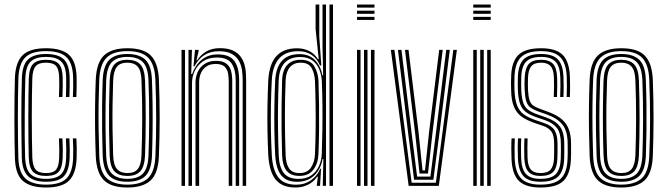

<svg xmlns="http://www.w3.org/2000/svg" viewBox="-20 -820 2946 847"><path d="M183.5 7.2Q114.8 7.2 81.5 -21.5Q48.2 -50.2 45.8 -121.2Q44.8 -155.8 44.1 -201.2Q43.5 -246.8 43.5 -296.1Q43.5 -345.5 44.1 -392.6Q44.8 -439.8 45.8 -477.2Q48.8 -546.8 80.5 -577Q112.2 -607.2 182.8 -607.2Q251.5 -607.2 283.8 -578.5Q316 -549.8 318 -480Q318.2 -462 318.1 -438.1Q318 -414.2 317 -392.2H301.5Q302.8 -412.5 302.9 -436Q303 -459.5 302.5 -479.5Q300.8 -541.2 273.1 -567.9Q245.5 -594.5 182.8 -594.5Q119 -594.5 91.4 -566.8Q63.8 -539 61.2 -476.5Q60 -438 59.4 -391.4Q58.8 -344.8 58.8 -296.1Q58.8 -247.5 59.4 -202.6Q60 -157.8 61 -122.5Q63.2 -59.2 92.4 -32.4Q121.5 -5.5 183.5 -5.5Q245.5 -5.5 272.8 -32.2Q300 -59 302.5 -121.8Q303.2 -140.8 303.1 -161Q303 -181.2 301.5 -209.5H317Q318.2 -186.5 318.5 -166Q318.8 -145.5 318 -121.2Q315 -52.8 284.2 -22.8Q253.5 7.2 183.5 7.2ZM183.5 -18.2Q128.8 -18.2 103.5 -43Q78.2 -67.8 76.2 -123Q75.2 -160 74.8 -206.5Q74.2 -253 74.2 -302Q74.2 -351 74.8 -396.1Q75.2 -441.2 76.5 -475.5Q78.8 -535.5 104.5 -558.6Q130.2 -581.8 182.8 -581.8Q236.8 -581.8 261.2 -558.5Q285.8 -535.2 287.2 -478.8Q287.5 -461.5 287.4 -439.1Q287.2 -416.8 286.2 -392.2H270.8Q272 -417.8 272.1 -440.2Q272.2 -462.8 271.8 -478.5Q270.8 -529.5 249.4 -549.2Q228 -569 182.8 -569Q138 -569 115.9 -548.9Q93.8 -528.8 91.8 -474.5Q90.8 -447 90.1 -404.5Q89.5 -362 89.1 -312.8Q88.8 -263.5 89.1 -214.9Q89.5 -166.2 90.8 -126.2Q92.8 -72.8 114.6 -51.9Q136.5 -31 183.5 -31Q228.8 -31 249.2 -51.2Q269.8 -71.5 271.8 -122.5Q272.5 -140.2 272.4 -160.4Q272.2 -180.5 270.8 -209.5H286.2Q287.8 -178.8 287.8 -159.6Q287.8 -140.5 287.2 -122.2Q284.8 -65.8 261.4 -42Q238 -18.2 183.5 -18.2ZM183.5 -43.8Q144 -43.8 126.1 -61.9Q108.2 -80 106.8 -126.8Q105.8 -162 105.4 -206.5Q105 -251 105 -298.6Q105 -346.2 105.5 -391.5Q106 -436.8 107 -473.8Q109 -521.2 126.9 -538.8Q144.8 -556.2 182.8 -556.2Q221.8 -556.2 238.8 -538.6Q255.8 -521 256.5 -477.2Q256.8 -460.8 256.8 -439.9Q256.8 -419 255.5 -392.2H240Q241.2 -419 241.4 -440.1Q241.5 -461.2 241 -476.8Q240.5 -513.2 227.9 -528.4Q215.2 -543.5 182.8 -543.5Q151 -543.5 137.4 -528.2Q123.8 -513 122.5 -473Q121.5 -439.8 120.9 -396.9Q120.2 -354 120.2 -307Q120.2 -260 120.8 -213.5Q121.2 -167 122.5 -126.5Q123.8 -88 137.1 -72.2Q150.5 -56.5 183.5 -56.5Q215.5 -56.5 227.8 -72Q240 -87.5 241 -124.5Q241.5 -143 241.5 -161.4Q241.5 -179.8 240 -209.5H255.5Q256.8 -181.2 257 -160.8Q257.2 -140.2 256.5 -124Q254.8 -79.8 238.5 -61.8Q222.2 -43.8 183.5 -43.8Z M542 7.2Q470.2 7.2 437.9 -25.4Q405.5 -58 402.5 -131.2Q400.2 -191.8 399.5 -247.4Q398.8 -303 399.5 -357.8Q400.2 -412.5 402.5 -469.8Q406 -545.2 439.6 -576.2Q473.2 -607.2 542 -607.2Q614 -607.2 645.9 -574.5Q677.8 -541.8 681 -468.8Q684.5 -377.8 684.4 -296.8Q684.2 -215.8 681 -130.5Q677.8 -54.8 644.1 -23.8Q610.5 7.2 542 7.2ZM542 -5.5Q601.8 -5.5 632.1 -33.2Q662.5 -61 665.5 -130.8Q669 -215.8 669 -295.2Q669 -374.8 665.5 -468Q663 -533.2 635.2 -563.9Q607.5 -594.5 542 -594.5Q479 -594.5 449.8 -565.1Q420.5 -535.8 417.8 -467Q415.8 -416.2 415 -362.8Q414.2 -309.2 415 -251.6Q415.8 -194 418 -130.8Q420.8 -60.2 451.8 -32.9Q482.8 -5.5 542 -5.5ZM542 -18.2Q487.2 -18.2 461.5 -44.8Q435.8 -71.2 433 -133.8Q431.2 -185.8 430.5 -241.4Q429.8 -297 430.4 -353.9Q431 -410.8 433 -466.5Q435.8 -529.2 461.5 -555.5Q487.2 -581.8 542 -581.8Q594 -581.8 620.9 -556.8Q647.8 -531.8 650.2 -468.8Q652.5 -410 653.1 -354.5Q653.8 -299 653.1 -244.2Q652.5 -189.5 650.5 -133.8Q648 -70.5 622 -44.4Q596 -18.2 542 -18.2ZM542 -31Q588 -31 610.4 -54.2Q632.8 -77.5 635 -134.2Q637.8 -205.8 638.1 -290Q638.5 -374.2 635 -465.8Q632.8 -523.2 610 -546.1Q587.2 -569 542 -569Q495.8 -569 473.4 -545.8Q451 -522.5 448.5 -466Q446.8 -418 445.9 -364.5Q445 -311 445.6 -253.1Q446.2 -195.2 448.5 -133.8Q450.8 -76 474 -53.5Q497.2 -31 542 -31ZM542 -43.8Q505 -43.8 485.4 -63.5Q465.8 -83.2 463.8 -134.5Q461.8 -191 461.1 -245.5Q460.5 -300 461.1 -354.5Q461.8 -409 463.8 -465Q465.8 -514.2 484.2 -535.2Q502.8 -556.2 542 -556.2Q578.8 -556.2 598.2 -536.6Q617.8 -517 619.8 -465.5Q622.8 -381.8 622.8 -297.9Q622.8 -214 619.8 -134.8Q617.8 -85 599 -64.4Q580.2 -43.8 542 -43.8ZM542 -56.5Q573.8 -56.5 588.2 -75.1Q602.8 -93.8 604.2 -135.5Q607 -210.2 607.4 -291.4Q607.8 -372.5 604.2 -465Q602.8 -508.5 587.4 -526Q572 -543.5 542 -543.5Q509.8 -543.5 495.2 -524.8Q480.8 -506 479.2 -464.2Q477.2 -409.8 476.5 -357.1Q475.8 -304.5 476.5 -250.1Q477.2 -195.8 479.2 -134.8Q480.8 -91 496.5 -73.8Q512.2 -56.5 542 -56.5Z M1050.5 0V-466.8Q1050.5 -486.2 1047.8 -508.4Q1045 -530.5 1034.9 -549.9Q1024.8 -569.2 1003.5 -581.6Q982.2 -594 945.5 -594Q908 -594 881.5 -576.9Q855 -559.8 838 -527.8H833.5L840.2 -600H855.8L856 -593.5L846.8 -554H849.8Q866.2 -579.5 891 -593.5Q915.8 -607.5 949.8 -607.5Q984 -607.5 1005.8 -597.8Q1027.5 -588 1039.9 -572.1Q1052.2 -556.2 1057.8 -537.6Q1063.2 -519 1064.5 -501.1Q1065.8 -483.2 1065.8 -469.2V0ZM780.8 0V-600H796.2V0ZM842.5 0V-456Q842.5 -481.2 852.4 -502.9Q862.2 -524.5 882.5 -538Q902.8 -551.5 933 -551.5Q958 -551.5 972.4 -543.2Q986.8 -535 993.6 -521.6Q1000.5 -508.2 1002.5 -492.5Q1004.5 -476.8 1004.5 -461.5V0H989V-460.8Q989 -477.5 986.2 -495.4Q983.5 -513.2 971.2 -525.5Q959 -537.8 931 -537.8Q906.5 -537.8 890.4 -526.8Q874.2 -515.8 866.4 -497.5Q858.5 -479.2 858.5 -457.2V0ZM811.5 0V-600H826.8L823.5 -493.2H827.5Q841.2 -532.8 869.9 -556.5Q898.5 -580.2 941.5 -580Q993.5 -579.8 1014.2 -550.5Q1035 -521.2 1035 -465.8V0H1019.8V-464Q1019.8 -511.8 1002.5 -539Q985.2 -566.2 936.2 -566.2Q899.8 -566.2 875.4 -549.4Q851 -532.5 839 -506.9Q827 -481.2 827 -454.8V0Z M1449 0H1433.5V-800H1449ZM1418.2 0H1403.8L1406.5 -118.2L1402.8 -118.5Q1395.5 -73.8 1366.1 -45.9Q1336.8 -18 1290.2 -18Q1244 -18 1220.9 -46.2Q1197.8 -74.5 1194 -135Q1191.5 -186.2 1190.5 -239.9Q1189.5 -293.5 1190.4 -349.9Q1191.2 -406.2 1194 -466Q1197.2 -521.5 1223.5 -551.4Q1249.8 -581.2 1301.5 -581.2Q1344.5 -581.2 1370 -554.4Q1395.5 -527.5 1402 -487.8H1405.5L1402.8 -611.5V-800H1418.2ZM1297.2 -30.8Q1331.2 -30.8 1353.4 -46.4Q1375.5 -62 1386.9 -86.9Q1398.2 -111.8 1399.5 -140Q1401.5 -195.5 1402.2 -250.2Q1403 -305 1402.4 -358.2Q1401.8 -411.5 1399.8 -462.2Q1398.2 -489.2 1388.5 -513.5Q1378.8 -537.8 1358.4 -553.1Q1338 -568.5 1304 -568.5Q1259 -568.5 1235.4 -542.4Q1211.8 -516.2 1209.5 -466Q1207.2 -406.5 1206.5 -353.4Q1205.8 -300.2 1206.5 -247.4Q1207.2 -194.5 1209.5 -135Q1211.5 -83.8 1231.6 -57.2Q1251.8 -30.8 1297.2 -30.8ZM1301 -44Q1262.2 -44 1244.2 -66.9Q1226.2 -89.8 1224.5 -135.2Q1222.8 -192.8 1222.1 -248.2Q1221.5 -303.8 1222.2 -358.1Q1223 -412.5 1224.5 -465.8Q1226.2 -511.2 1247.4 -533.8Q1268.5 -556.2 1306.2 -556.2Q1349.8 -556.2 1366.6 -527.5Q1383.5 -498.8 1385 -462.8Q1386.8 -410.5 1387.5 -357.6Q1388.2 -304.8 1387.6 -250.5Q1387 -196.2 1384.8 -140Q1383.2 -99 1362.4 -71.5Q1341.5 -44 1301 -44ZM1301 -56.5Q1335.8 -56.5 1351.9 -80.9Q1368 -105.2 1369.5 -140Q1371.8 -194.8 1372.4 -249.5Q1373 -304.2 1372.2 -357.9Q1371.5 -411.5 1369.5 -462.5Q1368.2 -494.8 1355.1 -519.1Q1342 -543.5 1306.2 -543.5Q1276 -543.5 1258.8 -523.4Q1241.5 -503.2 1240 -466Q1236.8 -383.2 1236.8 -303.6Q1236.8 -224 1240 -135.2Q1241.5 -96.2 1255.8 -76.4Q1270 -56.5 1301 -56.5ZM1283.2 7.2Q1224.8 7.2 1196.4 -27.4Q1168 -62 1163.5 -135Q1161 -186.8 1160 -240.8Q1159 -294.8 1159.9 -351Q1160.8 -407.2 1163.5 -466.2Q1167.8 -538 1199.4 -572.5Q1231 -607 1290.5 -607Q1319.8 -607 1343.9 -595Q1368 -583 1382.2 -559.2H1386L1372.2 -692.5V-800H1388.5V-659.2L1397.5 -530.8H1391.8Q1379 -561.5 1354.4 -577.9Q1329.8 -594.2 1295.8 -594.2Q1239 -594.2 1210.6 -561Q1182.2 -527.8 1179 -466.5Q1176.2 -410.5 1175.2 -355.9Q1174.2 -301.2 1175.1 -246.5Q1176 -191.8 1179 -135.2Q1182.8 -70.8 1207.5 -38Q1232.2 -5.2 1286.2 -5.2Q1324 -5.2 1351.9 -24.9Q1379.8 -44.5 1392.8 -75.5H1396.2L1392 0H1377.8L1378 -6.8L1382.2 -40.5H1379Q1364.2 -18 1339.2 -5.4Q1314.2 7.2 1283.2 7.2Z M1555 -786.5V-800H1632V-786.5ZM1555 -732V-745.5H1632V-732ZM1555 -759.2V-772.8H1632V-759.2ZM1616.5 0V-600H1632V0ZM1555 0V-600H1570.5V0ZM1585.8 0V-600H1601.2V0Z M1782.8 0 1704.2 -600H1720L1796 -13.8H1902.8L1979.8 -600H1995.5L1915.8 0ZM1806.8 -27.2 1781.2 -227.2 1735.5 -600H1751L1796 -231.2L1820 -41H1878.8L1903 -232.2L1948.5 -600H1964.2L1918 -228L1891.8 -27.2ZM1830.8 -54.5 1811 -235.2 1766.5 -600H1782.2L1826 -239.8L1844 -68.2H1854.8L1873.2 -240.8L1917.5 -600H1933L1888.2 -236.8L1868 -54.5Z M2067.8 -786.5V-800H2144.8V-786.5ZM2067.8 -732V-745.5H2144.8V-732ZM2067.8 -759.2V-772.8H2144.8V-759.2ZM2129.2 0V-600H2144.8V0ZM2067.8 0V-600H2083.2V0ZM2098.5 0V-600H2114V0Z M2364 7.2Q2298.5 7.2 2268.6 -22.5Q2238.8 -52.2 2236.5 -121.2Q2235.8 -142.8 2235.6 -165.8Q2235.5 -188.8 2236.8 -209.5H2251Q2250 -189.8 2250 -165.8Q2250 -141.8 2250.5 -122Q2252.8 -59.8 2279.1 -32.6Q2305.5 -5.5 2364 -5.5Q2428 -5.5 2455 -32.8Q2482 -60 2483.8 -119.5Q2484.2 -131.5 2484.4 -141.8Q2484.5 -152 2484.4 -162.4Q2484.2 -172.8 2484.2 -184.8Q2484.2 -241.8 2461.5 -270Q2438.8 -298.2 2392.8 -314.8L2354.8 -328.2Q2332.2 -336.5 2319.6 -346.1Q2307 -355.8 2301.5 -373.6Q2296 -391.5 2294.5 -424Q2293.8 -436.5 2293.8 -449Q2293.8 -461.5 2294.5 -476.5Q2296.5 -519.2 2312.8 -537.8Q2329 -556.2 2367 -556.2Q2402.5 -556.2 2419.4 -538.5Q2436.2 -520.8 2437.8 -477.2Q2438.2 -463.8 2438.2 -441.2Q2438.2 -418.8 2437.2 -392H2423Q2424.2 -417.8 2424.1 -438.9Q2424 -460 2423.5 -476.8Q2422.5 -513 2409 -528.2Q2395.5 -543.5 2367 -543.5Q2337 -543.5 2323.9 -528Q2310.8 -512.5 2309.2 -476.5Q2308.8 -462.2 2308.8 -451.1Q2308.8 -440 2309.2 -424Q2310.8 -394.2 2315.8 -378.6Q2320.8 -363 2331.2 -355.2Q2341.8 -347.5 2359.2 -341L2396.5 -327.2Q2427.5 -316.2 2450.5 -300Q2473.5 -283.8 2486.4 -256.6Q2499.2 -229.5 2499.2 -184.8Q2499.2 -172.5 2499.2 -162.1Q2499.2 -151.8 2499.2 -141.6Q2499.2 -131.5 2498.5 -119.5Q2496.8 -54.2 2467 -23.5Q2437.2 7.2 2364 7.2ZM2364 -18.2Q2311.5 -18.2 2289.1 -43.2Q2266.8 -68.2 2264.8 -122.5Q2264.2 -142.8 2264 -163.8Q2263.8 -184.8 2265 -209.5H2279.5Q2278 -184.5 2278.4 -162Q2278.8 -139.5 2279 -123.2Q2280.5 -74 2300.2 -52.5Q2320 -31 2364 -31Q2413.2 -31 2432.8 -53Q2452.2 -75 2453.8 -120Q2454.5 -138 2454.4 -152.4Q2454.2 -166.8 2454.2 -184.8Q2454.2 -232 2437.4 -254.6Q2420.5 -277.2 2385.2 -289.5L2346 -303Q2317 -313.2 2299.6 -326.2Q2282.2 -339.2 2274.2 -362Q2266.2 -384.8 2264.5 -423.8Q2264 -440.5 2264.1 -451.6Q2264.2 -462.8 2264.5 -476.8Q2265.5 -531.8 2288.6 -556.8Q2311.8 -581.8 2367 -581.8Q2418.5 -581.8 2441.2 -557.9Q2464 -534 2465.8 -478.8Q2466.2 -461 2466.5 -440Q2466.8 -419 2465.5 -392H2451.2Q2452.5 -420.2 2452.4 -441.1Q2452.2 -462 2451.8 -478.8Q2450.2 -528 2430 -548.5Q2409.8 -569 2367 -569Q2320.2 -569 2300.2 -547.1Q2280.2 -525.2 2279.5 -476.8Q2279.2 -462 2279 -451.2Q2278.8 -440.5 2279.5 -423.8Q2281.2 -386.5 2288.5 -366.2Q2295.8 -346 2310.8 -335.1Q2325.8 -324.2 2350.2 -315.5L2389 -302Q2430 -287.8 2449.6 -262.4Q2469.2 -237 2469.2 -184.8Q2469.2 -166.8 2469.4 -152.1Q2469.5 -137.5 2468.8 -119.8Q2467 -67.2 2443.9 -42.8Q2420.8 -18.2 2364 -18.2ZM2364 -43.8Q2328.5 -43.8 2311.5 -61.9Q2294.5 -80 2293 -124Q2292.8 -142 2292.5 -164.1Q2292.2 -186.2 2293.5 -209.5H2307.5Q2306.5 -189.8 2306.6 -167.4Q2306.8 -145 2307.2 -125Q2308.2 -88.2 2321.6 -72.4Q2335 -56.5 2364 -56.5Q2396.8 -56.5 2409.6 -72.5Q2422.5 -88.5 2424 -120.2Q2424.8 -137.8 2424.6 -152.2Q2424.5 -166.8 2424.5 -184.8Q2424.5 -223.2 2412.5 -239.6Q2400.5 -256 2377.5 -264L2337 -278Q2304.8 -289 2282.2 -304.6Q2259.8 -320.2 2247.6 -348.2Q2235.5 -376.2 2234.8 -423.8Q2234 -441.5 2234.2 -454.2Q2234.5 -467 2234.8 -476.8Q2235.5 -545.8 2265.8 -576.5Q2296 -607.2 2367 -607.2Q2432.8 -607.2 2462.2 -577.9Q2491.8 -548.5 2494.2 -480Q2494.8 -461.8 2494.9 -438Q2495 -414.2 2493.8 -392H2479.8Q2480.8 -412.5 2480.8 -436.2Q2480.8 -460 2480.2 -479.2Q2478 -541 2451.6 -567.8Q2425.2 -594.5 2367 -594.5Q2304 -594.5 2277.2 -566.6Q2250.5 -538.8 2249.5 -476.8Q2249.5 -462.2 2249.2 -451.2Q2249 -440.2 2249.5 -423.8Q2251.2 -380.8 2260.9 -355.5Q2270.5 -330.2 2290.2 -315.8Q2310 -301.2 2341.5 -290.5L2381.2 -276.8Q2414.5 -265.5 2427 -244.6Q2439.5 -223.8 2439.5 -184.8Q2439.5 -174.5 2439.5 -164.2Q2439.5 -154 2439.5 -143.2Q2439.5 -132.5 2438.8 -120.2Q2437.5 -80.8 2420.9 -62.2Q2404.2 -43.8 2364 -43.8Z M2720.8 7.2Q2649 7.2 2616.6 -25.4Q2584.2 -58 2581.2 -131.2Q2579 -191.8 2578.2 -247.4Q2577.5 -303 2578.2 -357.8Q2579 -412.5 2581.2 -469.8Q2584.8 -545.2 2618.4 -576.2Q2652 -607.2 2720.8 -607.2Q2792.8 -607.2 2824.6 -574.5Q2856.5 -541.8 2859.8 -468.8Q2863.2 -377.8 2863.1 -296.8Q2863 -215.8 2859.8 -130.5Q2856.5 -54.8 2822.9 -23.8Q2789.2 7.2 2720.8 7.2ZM2720.8 -5.5Q2780.5 -5.5 2810.9 -33.2Q2841.2 -61 2844.2 -130.8Q2847.8 -215.8 2847.8 -295.2Q2847.8 -374.8 2844.2 -468Q2841.8 -533.2 2814 -563.9Q2786.2 -594.5 2720.8 -594.5Q2657.8 -594.5 2628.5 -565.1Q2599.2 -535.8 2596.5 -467Q2594.5 -416.2 2593.8 -362.8Q2593 -309.2 2593.8 -251.6Q2594.5 -194 2596.8 -130.8Q2599.5 -60.2 2630.5 -32.9Q2661.5 -5.5 2720.8 -5.5ZM2720.8 -18.2Q2666 -18.2 2640.2 -44.8Q2614.5 -71.2 2611.8 -133.8Q2610 -185.8 2609.2 -241.4Q2608.5 -297 2609.1 -353.9Q2609.8 -410.8 2611.8 -466.5Q2614.5 -529.2 2640.2 -555.5Q2666 -581.8 2720.8 -581.8Q2772.8 -581.8 2799.6 -556.8Q2826.5 -531.8 2829 -468.8Q2831.2 -410 2831.9 -354.5Q2832.5 -299 2831.9 -244.2Q2831.2 -189.5 2829.2 -133.8Q2826.8 -70.5 2800.8 -44.4Q2774.8 -18.2 2720.8 -18.2ZM2720.8 -31Q2766.8 -31 2789.1 -54.2Q2811.5 -77.5 2813.8 -134.2Q2816.5 -205.8 2816.9 -290Q2817.2 -374.2 2813.8 -465.8Q2811.5 -523.2 2788.8 -546.1Q2766 -569 2720.8 -569Q2674.5 -569 2652.1 -545.8Q2629.8 -522.5 2627.2 -466Q2625.5 -418 2624.6 -364.5Q2623.8 -311 2624.4 -253.1Q2625 -195.2 2627.2 -133.8Q2629.5 -76 2652.8 -53.5Q2676 -31 2720.8 -31ZM2720.8 -43.8Q2683.8 -43.8 2664.1 -63.5Q2644.5 -83.2 2642.5 -134.5Q2640.5 -191 2639.9 -245.5Q2639.2 -300 2639.9 -354.5Q2640.5 -409 2642.5 -465Q2644.5 -514.2 2663 -535.2Q2681.5 -556.2 2720.8 -556.2Q2757.5 -556.2 2777 -536.6Q2796.5 -517 2798.5 -465.5Q2801.5 -381.8 2801.5 -297.9Q2801.5 -214 2798.5 -134.8Q2796.5 -85 2777.8 -64.4Q2759 -43.8 2720.8 -43.8ZM2720.8 -56.5Q2752.5 -56.5 2767 -75.1Q2781.5 -93.8 2783 -135.5Q2785.8 -210.2 2786.1 -291.4Q2786.5 -372.5 2783 -465Q2781.5 -508.5 2766.1 -526Q2750.8 -543.5 2720.8 -543.5Q2688.5 -543.5 2674 -524.8Q2659.5 -506 2658 -464.2Q2656 -409.8 2655.2 -357.1Q2654.5 -304.5 2655.2 -250.1Q2656 -195.8 2658 -134.8Q2659.5 -91 2675.2 -73.8Q2691 -56.5 2720.8 -56.5Z"/></svg>

Font: Big Shoulders Inline Display Thin Medium
Style: Regular
Weight: 500
Version: Version 2.002